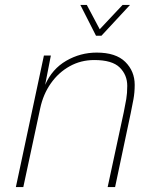

<svg xmlns="http://www.w3.org/2000/svg" viewBox="-20 -754 640 774"><path d="M44 0 157 -530H185L162 -412Q190 -476 247 -509Q304 -542 370 -542Q447 -542 485 -504.5Q523 -467 523 -412Q523 -381 518 -354Q513 -327 507 -298L444 0H414L479 -302Q485 -331 489 -354.5Q493 -378 493 -408Q493 -452 462.5 -482Q432 -512 360 -512Q306 -512 261 -487Q216 -462 185 -418Q154 -374 142 -317L74 0ZM504 -734 389 -610H367L304 -734H330L382 -636L474 -734Z"/></svg>

Font: Geist Mono Thin
Style: Italic
Weight: 100
Italic angle: -12°
Monospace: yes
Designer: Basement.studio, Andrés Briganti, Mateo Zaragoza
Foundry: Basement.studio, Vercel, Andrés Briganti, Guido Ferreyra, Mateo Zaragoza
Version: Version 1.500; ttfautohint (v1.8.4.7-5d5b)